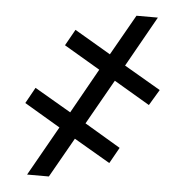

<svg xmlns="http://www.w3.org/2000/svg" viewBox="-49 -703 723 750"><g transform="rotate(5 312.5 -327.5)"><path d="M394 -395 534.7 -312 571.8 -374 428.7 -457.5 540 -655.3H456.1L365.7 -496.1L223.6 -579.6L188 -516.1L329.6 -432.6L231 -256.8L87.9 -340.3L53.2 -277.8L194.3 -194.3L84.5 0H169.9L258.3 -155.8L400.4 -72.8L435.5 -135.3L294.4 -219.2Z"/></g></svg>

Font: Roboto Medium
Style: Regular
Weight: 500
Designer: Google
Version: Version 2.137; 2017